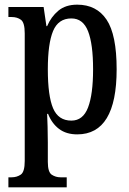

<svg xmlns="http://www.w3.org/2000/svg" viewBox="-20 -566 553 823"><path d="M16 237V194H30Q52 194 69 182.5Q86 171 86 124V-423Q86 -469 70 -481Q54 -493 30 -493H16V-536H167L179 -454H182Q199 -494 230 -520Q261 -546 311 -546Q394 -546 437 -481.5Q480 -417 480 -269Q480 10 311 10Q264 10 233 -13.5Q202 -37 186 -78H182Q183 -56 184 -23Q185 10 185 44V128Q185 172 202 183Q219 194 239 194H266V237ZM286 -49Q336 -49 357.5 -105.5Q379 -162 379 -269Q379 -377 357.5 -432Q336 -487 286 -487Q230 -487 207.5 -433Q185 -379 185 -269Q185 -155 207.5 -102Q230 -49 286 -49Z"/></svg>

Font: Noto Serif ExtraCondensed Medium
Style: Regular
Weight: 500
Width: 2
Designer: Monotype Design Team
Foundry: Monotype Imaging Inc.
Version: Version 2.015